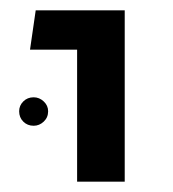

<svg xmlns="http://www.w3.org/2000/svg" viewBox="-20 -613 335 371"><path d="M129 -262V-517H38L49 -593H221V-262ZM45 -370Q33 -370 25 -378Q17 -386 17 -398Q17 -409 25 -417Q33 -425 45 -425Q56 -425 64.5 -417Q73 -409 73 -398Q73 -386 64.5 -378Q56 -370 45 -370Z"/></svg>

Font: Go Noto Current
Style: Regular
Weight: 400
Designer: Monotype Design Team
Foundry: Monotype Imaging Inc.
Version: Version 2.007; ttfautohint (v1.8) -l 8 -r 50 -G 200 -x 14 -D